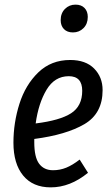

<svg xmlns="http://www.w3.org/2000/svg" viewBox="-20 -797 480 829"><path d="M128 -197V-183Q128 -118 149 -90Q170 -62 209 -62Q239 -62 266 -73Q293 -84 324 -108L360 -51Q283 12 199 12Q122 12 80 -39Q38 -90 38 -181Q38 -267 64 -349Q90 -431 145.5 -484.5Q201 -538 283 -538Q350 -538 386.5 -501Q423 -464 423 -408Q423 -307 344.5 -261Q266 -215 128 -197ZM134 -264Q239 -277 287 -308Q335 -339 335 -405Q335 -468 277 -468Q216 -468 181 -409.5Q146 -351 134 -264ZM242 -710Q242 -740 260.5 -758.5Q279 -777 306 -777Q331 -777 345 -762.5Q359 -748 359 -724Q359 -694 340.5 -675.5Q322 -657 295 -657Q270 -657 256 -671.5Q242 -686 242 -710Z"/></svg>

Font: Fira Sans Compressed
Style: Italic
Weight: 400
Width: 1
Italic angle: -8°
Designer: bBox Type GmbH & Carrois Corporate GbR & Edenspiekermann AG
Foundry: bBox Type GmbH & Carrois Corporate GbR & Edenspiekermann AG
Version: Version 4.301